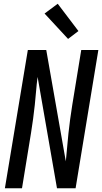

<svg xmlns="http://www.w3.org/2000/svg" viewBox="-20 -1001 543 1021"><path d="M6 0 128 -735H226L330 -143Q334 -180 337 -217.5Q340 -255 344 -292Q348 -329 353 -366.5Q358 -404 364 -441L412 -735H503L382 0H283L180 -592Q175 -555 172 -517.5Q169 -480 165 -443Q161 -406 156 -368.5Q151 -331 145 -294L97 0ZM342 -794 217 -929 287 -981 397 -836Z"/></svg>

Font: Iosevka Curly Medium Oblique
Style: Regular
Weight: 500
Italic angle: -9°
Monospace: yes
Designer: Belleve Invis
Foundry: Belleve Invis
Version: Version 11.1.0; ttfautohint (v1.8.3)